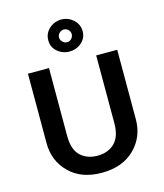

<svg xmlns="http://www.w3.org/2000/svg" viewBox="-136 -1044 985 1155"><g transform="rotate(-15 356.5 -466.0)"><path d="M355 -943Q398 -943 430 -914Q462 -885 462 -842Q462 -799 430 -771.5Q398 -744 355 -744Q312 -744 280 -771.5Q248 -799 248 -842Q248 -885 280 -914Q312 -943 355 -943ZM355 -802Q371 -802 382.5 -814Q394 -826 394 -842Q394 -858 382.5 -869.5Q371 -881 355 -881Q339 -881 327 -869.5Q315 -858 315 -842Q315 -826 327 -814Q339 -802 355 -802ZM209 -680V-257Q209 -172 250 -133.5Q291 -95 356 -95Q422 -95 462.5 -135Q503 -175 503 -257V-680H634V-247Q634 -137 558.5 -63Q483 11 354 11Q227 11 152.5 -63Q78 -137 78 -247V-680Z"/></g></svg>

Font: Palanquin Dark
Style: Regular
Weight: 400
Designer: Pria Ravichandran
Version: Version 1.001